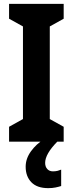

<svg xmlns="http://www.w3.org/2000/svg" viewBox="-20 -734 377 995"><path d="M310 0H27V-77L99 -117V-597L27 -637V-714H310V-637L238 -597V-117L310 -77ZM214 110Q214 130 225 142Q236 154 254 154Q269 154 279.5 151Q290 148 297 145V230Q285 234 268 237.5Q251 241 230 241Q172 241 142.5 210.5Q113 180 113 130Q113 88 140.5 50Q168 12 209 -13L277 0Q214 64 214 110Z"/></svg>

Font: Noto Sans Gurmukhi Condensed
Style: Bold
Weight: 700
Width: 3
Designer: Jelle Bosma - Monotype Design Team
Foundry: Monotype Imaging Inc.
Version: Version 2.004; ttfautohint (v1.8.4.7-5d5b)